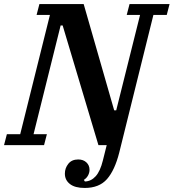

<svg xmlns="http://www.w3.org/2000/svg" viewBox="-50 -718 859 950"><path d="M369 212Q321 212 296 192.5Q271 173 271 141Q271 114 288 92.5Q305 71 337 71Q362 71 377.5 85.5Q393 100 393 122Q393 136 386 149.5Q379 163 365 172L370 180Q401 179 423.5 154Q446 129 459 76L478 0H437L260 -592H250L116 -54H182L168 0H-30L-16 -54H50L197 -644H131L145 -698H364L515 -172H525L643 -644H577L591 -698H789L775 -644H709L540 37Q518 124 479.5 168Q441 212 369 212Z"/></svg>

Font: IBM Plex Serif SemiBold
Style: Italic
Weight: 600
Italic angle: -14°
Designer: Mike Abbink, Paul van der Laan, Pieter van Rosmalen
Foundry: Bold Monday
Version: Version 2.5